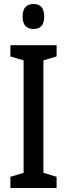

<svg xmlns="http://www.w3.org/2000/svg" viewBox="-20 -940 336 960"><path d="M263 0H32V-56L98 -76V-638L32 -658V-714H263V-658L197 -638V-76L263 -56ZM148 -920Q201 -920 201 -857Q201 -795 148 -795Q93 -795 93 -857Q93 -920 148 -920Z"/></svg>

Font: Noto Sans Lao Looped ExtraCondensed Medium
Style: Regular
Weight: 500
Width: 2
Designer: Mark Frömberg, Ben Mitchell
Foundry: The Fontpad Ltd
Version: Version 1.002; ttfautohint (v1.8.4.7-5d5b)